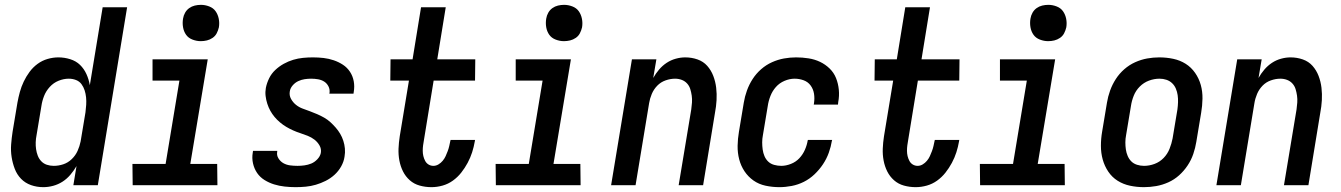

<svg xmlns="http://www.w3.org/2000/svg" viewBox="-20 -765 5540 793"><path d="M159 8Q132 8 108 -0.5Q84 -9 67 -26.5Q50 -44 41 -67.5Q32 -91 28 -116.5Q24 -142 26 -168.5Q28 -195 32 -221L52 -341Q56 -363 62 -385Q68 -407 78 -428Q88 -449 102 -468Q116 -487 135 -501Q154 -515 176.5 -521.5Q199 -528 221 -528Q246 -528 270 -520.5Q294 -513 310.5 -497Q327 -481 337 -459Q347 -437 351 -413L404 -735H505L384 0H283L296 -79Q285 -60 270.5 -43Q256 -26 238 -14.5Q220 -3 199.5 2.5Q179 8 159 8ZM202 -80Q222 -80 241.5 -86.5Q261 -93 276.5 -108Q292 -123 300.5 -142Q309 -161 313 -181L333 -301Q335 -316 336 -332Q337 -348 335.5 -363Q334 -378 329.5 -392Q325 -406 316.5 -417.5Q308 -429 294 -434.5Q280 -440 264 -440Q243 -440 222 -431.5Q201 -423 185.5 -406Q170 -389 162 -368.5Q154 -348 151 -327L131 -207Q128 -192 127.5 -177.5Q127 -163 129 -149Q131 -135 136 -122Q141 -109 150.5 -99Q160 -89 173.5 -84.5Q187 -80 202 -80Z M878 0H528L527 -88H664L721 -432H610V-520H838L766 -88H877ZM809 -595Q792 -595 775 -601.5Q758 -608 748.5 -621.5Q739 -635 736 -652.5Q733 -670 736 -688Q738 -701 744.5 -712.5Q751 -724 761.5 -731.5Q772 -739 784.5 -742Q797 -745 810 -745Q827 -745 844 -738.5Q861 -732 870.5 -718.5Q880 -705 883.5 -687.5Q887 -670 884 -652Q881 -639 875 -627.5Q869 -616 858 -608.5Q847 -601 834.5 -598Q822 -595 809 -595Z M1201 8Q1178 8 1155.5 5.5Q1133 3 1112 -3.5Q1091 -10 1072.5 -21.5Q1054 -33 1042 -50.5Q1030 -68 1025 -90Q1020 -112 1024 -135L1025 -142H1125V-139Q1122 -124 1130 -111Q1138 -98 1150.5 -91Q1163 -84 1178 -82Q1193 -80 1209 -80Q1223 -80 1237.5 -82Q1252 -84 1265.5 -89.5Q1279 -95 1290.5 -107Q1302 -119 1305 -133Q1308 -150 1299.5 -164.5Q1291 -179 1278.5 -188.5Q1266 -198 1251 -204Q1236 -210 1220.5 -215Q1205 -220 1190.5 -226.5Q1176 -233 1162.5 -241Q1149 -249 1136.5 -259.5Q1124 -270 1114 -282Q1104 -294 1096.5 -307.5Q1089 -321 1084 -336.5Q1079 -352 1077 -368.5Q1075 -385 1078 -402Q1082 -422 1091.5 -441.5Q1101 -461 1117 -476Q1133 -491 1152 -501.5Q1171 -512 1191 -518Q1211 -524 1231.5 -526Q1252 -528 1272 -528Q1295 -528 1316.5 -525.5Q1338 -523 1358.5 -516Q1379 -509 1396.5 -497.5Q1414 -486 1425.5 -468.5Q1437 -451 1441 -429.5Q1445 -408 1441 -385L1440 -378H1340L1341 -381Q1343 -396 1336.5 -408.5Q1330 -421 1319 -428Q1308 -435 1294 -437.5Q1280 -440 1265 -440Q1252 -440 1238.5 -438Q1225 -436 1212 -430Q1199 -424 1189 -412.5Q1179 -401 1177 -388Q1174 -371 1182 -356.5Q1190 -342 1202.5 -332Q1215 -322 1230 -316.5Q1245 -311 1260 -305.5Q1275 -300 1290 -293.5Q1305 -287 1319 -279Q1333 -271 1344.5 -260.5Q1356 -250 1366.5 -238Q1377 -226 1385 -212.5Q1393 -199 1398 -183.5Q1403 -168 1404.5 -151.5Q1406 -135 1403 -118Q1400 -97 1389 -77.5Q1378 -58 1361.5 -43Q1345 -28 1325 -18Q1305 -8 1284.5 -2Q1264 4 1243 6Q1222 8 1201 8Z M1762 8Q1737 8 1713.5 1.5Q1690 -5 1672.5 -20.5Q1655 -36 1644.5 -57Q1634 -78 1629.5 -102Q1625 -126 1626 -151Q1627 -176 1631 -202L1669 -432H1592L1593 -520H1684L1719 -735H1821L1786 -520H1943L1942 -432H1771L1731 -187Q1729 -176 1727.5 -165Q1726 -154 1726 -142.5Q1726 -131 1728.5 -120.5Q1731 -110 1736 -100.5Q1741 -91 1750 -85.5Q1759 -80 1770 -80Q1781 -80 1791 -86Q1801 -92 1808.5 -101Q1816 -110 1820.5 -120Q1825 -130 1829 -140.5Q1833 -151 1835.5 -162Q1838 -173 1840 -183L1841 -187H1942L1941 -181Q1937 -158 1930 -136Q1923 -114 1911.5 -92.5Q1900 -71 1885 -52Q1870 -33 1850.5 -19Q1831 -5 1808 1.5Q1785 8 1762 8Z M2378 0H2028L2027 -88H2164L2221 -432H2110V-520H2338L2266 -88H2377ZM2309 -595Q2292 -595 2275 -601.5Q2258 -608 2248.5 -621.5Q2239 -635 2236 -652.5Q2233 -670 2236 -688Q2238 -701 2244.5 -712.5Q2251 -724 2261.5 -731.5Q2272 -739 2284.5 -742Q2297 -745 2310 -745Q2327 -745 2344 -738.5Q2361 -732 2370.5 -718.5Q2380 -705 2383.5 -687.5Q2387 -670 2384 -652Q2381 -639 2375 -627.5Q2369 -616 2358 -608.5Q2347 -601 2334.5 -598Q2322 -595 2309 -595Z M2504 0 2590 -520H2691L2678 -443Q2688 -461 2702 -477.5Q2716 -494 2733.5 -505.5Q2751 -517 2771 -522.5Q2791 -528 2810 -528Q2837 -528 2861 -519.5Q2885 -511 2901 -493Q2917 -475 2926 -451.5Q2935 -428 2938 -402.5Q2941 -377 2939.5 -351Q2938 -325 2933 -299L2884 0H2783L2835 -313Q2837 -327 2838 -341.5Q2839 -356 2837 -370Q2835 -384 2831 -397Q2827 -410 2818 -420Q2809 -430 2796 -435Q2783 -440 2768 -440Q2749 -440 2729 -433Q2709 -426 2694.5 -411Q2680 -396 2672 -377Q2664 -358 2661 -339L2605 0Z M3199 8Q3170 8 3142 2Q3114 -4 3092 -19.5Q3070 -35 3055 -57.5Q3040 -80 3033 -107Q3026 -134 3026.5 -163Q3027 -192 3032 -221L3052 -341Q3056 -366 3065 -391Q3074 -416 3088.5 -438.5Q3103 -461 3123.5 -479Q3144 -497 3168.5 -508Q3193 -519 3218 -523.5Q3243 -528 3268 -528Q3294 -528 3319.5 -524Q3345 -520 3367 -509.5Q3389 -499 3406.5 -482Q3424 -465 3433 -442.5Q3442 -420 3444.5 -394.5Q3447 -369 3442 -343L3441 -333H3341L3342 -339Q3345 -359 3342 -378Q3339 -397 3328 -412Q3317 -427 3299 -433.5Q3281 -440 3262 -440Q3241 -440 3220 -431Q3199 -422 3184.5 -405.5Q3170 -389 3162 -368.5Q3154 -348 3151 -327L3131 -207Q3128 -192 3128 -177Q3128 -162 3130 -147.5Q3132 -133 3137.5 -120Q3143 -107 3153 -97.5Q3163 -88 3177.5 -84Q3192 -80 3207 -80Q3226 -80 3246.5 -88Q3267 -96 3281.5 -111.5Q3296 -127 3304.5 -146.5Q3313 -166 3316 -185L3317 -187H3417L3416 -184Q3412 -159 3403 -134Q3394 -109 3379 -86.5Q3364 -64 3344 -45Q3324 -26 3300 -14Q3276 -2 3250 3Q3224 8 3199 8Z M3762 8Q3737 8 3713.5 1.5Q3690 -5 3672.5 -20.5Q3655 -36 3644.5 -57Q3634 -78 3629.5 -102Q3625 -126 3626 -151Q3627 -176 3631 -202L3669 -432H3592L3593 -520H3684L3719 -735H3821L3786 -520H3943L3942 -432H3771L3731 -187Q3729 -176 3727.5 -165Q3726 -154 3726 -142.5Q3726 -131 3728.5 -120.5Q3731 -110 3736 -100.5Q3741 -91 3750 -85.5Q3759 -80 3770 -80Q3781 -80 3791 -86Q3801 -92 3808.5 -101Q3816 -110 3820.5 -120Q3825 -130 3829 -140.5Q3833 -151 3835.5 -162Q3838 -173 3840 -183L3841 -187H3942L3941 -181Q3937 -158 3930 -136Q3923 -114 3911.5 -92.5Q3900 -71 3885 -52Q3870 -33 3850.5 -19Q3831 -5 3808 1.5Q3785 8 3762 8Z M4378 0H4028L4027 -88H4164L4221 -432H4110V-520H4338L4266 -88H4377ZM4309 -595Q4292 -595 4275 -601.5Q4258 -608 4248.5 -621.5Q4239 -635 4236 -652.5Q4233 -670 4236 -688Q4238 -701 4244.5 -712.5Q4251 -724 4261.5 -731.5Q4272 -739 4284.5 -742Q4297 -745 4310 -745Q4327 -745 4344 -738.5Q4361 -732 4370.5 -718.5Q4380 -705 4383.5 -687.5Q4387 -670 4384 -652Q4381 -639 4375 -627.5Q4369 -616 4358 -608.5Q4347 -601 4334.5 -598Q4322 -595 4309 -595Z M4705 8Q4675 8 4647 2Q4619 -4 4596 -18.5Q4573 -33 4557.5 -56Q4542 -79 4534.5 -106Q4527 -133 4527 -162.5Q4527 -192 4532 -221L4552 -341Q4556 -366 4565 -391Q4574 -416 4588.5 -438.5Q4603 -461 4623.5 -479Q4644 -497 4668.5 -508Q4693 -519 4718 -523.5Q4743 -528 4768 -528Q4798 -528 4826 -522Q4854 -516 4877 -501.5Q4900 -487 4916 -464Q4932 -441 4939.5 -414Q4947 -387 4946.5 -357.5Q4946 -328 4941 -299L4921 -179Q4917 -154 4908.5 -129Q4900 -104 4885 -81.5Q4870 -59 4850 -41Q4830 -23 4805.5 -12Q4781 -1 4755.5 3.5Q4730 8 4705 8ZM4705 -80Q4727 -80 4748.5 -88Q4770 -96 4786 -112.5Q4802 -129 4810.5 -150.5Q4819 -172 4823 -193L4843 -313Q4845 -328 4845.5 -343Q4846 -358 4844 -372Q4842 -386 4836.5 -399Q4831 -412 4821 -421.5Q4811 -431 4797.5 -435.5Q4784 -440 4769 -440Q4747 -440 4725.5 -432Q4704 -424 4687.5 -407.5Q4671 -391 4662.5 -369.5Q4654 -348 4651 -327L4631 -207Q4628 -192 4628 -177Q4628 -162 4630 -148Q4632 -134 4637.5 -121Q4643 -108 4652.5 -98.5Q4662 -89 4676 -84.5Q4690 -80 4705 -80Z M5004 0 5090 -520H5191L5178 -443Q5188 -461 5202 -477.5Q5216 -494 5233.5 -505.5Q5251 -517 5271 -522.5Q5291 -528 5310 -528Q5337 -528 5361 -519.5Q5385 -511 5401 -493Q5417 -475 5426 -451.5Q5435 -428 5438 -402.5Q5441 -377 5439.5 -351Q5438 -325 5433 -299L5384 0H5283L5335 -313Q5337 -327 5338 -341.5Q5339 -356 5337 -370Q5335 -384 5331 -397Q5327 -410 5318 -420Q5309 -430 5296 -435Q5283 -440 5268 -440Q5249 -440 5229 -433Q5209 -426 5194.5 -411Q5180 -396 5172 -377Q5164 -358 5161 -339L5105 0Z"/></svg>

Font: Iosevka Semibold Oblique
Style: Regular
Weight: 600
Italic angle: -9°
Monospace: yes
Designer: Belleve Invis
Foundry: Belleve Invis
Version: Version 32.5.0; ttfautohint (v1.8.4)